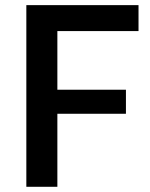

<svg xmlns="http://www.w3.org/2000/svg" viewBox="-20 -717 575 737"><path d="M200.2 0H81.1V-697.3H511.7V-597.7H200.2V-372.6H463.4V-280.3H200.2Z"/></svg>

Font: Estedad-FD SemiBold
Style: Regular
Weight: 600
Designer: Amin Abedi
Version: Version 7.3